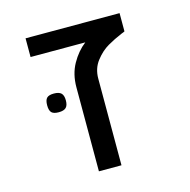

<svg xmlns="http://www.w3.org/2000/svg" viewBox="-93 -701 786 793"><g transform="rotate(-15 300.0 -304.5)"><path d="M318 -529H84V-609H486V-531Q480.5 -528 473 -525.5Q438.5 -511 409.2 -494Q380 -477 355.5 -445.5Q331 -414 331 -370.5V0H234.5V-359Q234.5 -415.5 258.8 -458.8Q283 -502 318 -529ZM98.5 -318.5Q98.5 -340.5 107.2 -349.5Q116 -358.5 137.5 -358.5Q159.5 -358.5 169 -349.2Q178.5 -340 178.5 -318.5Q178.5 -297 169 -287.8Q159.5 -278.5 137.5 -278.5Q116 -278.5 107.2 -287.5Q98.5 -296.5 98.5 -318.5Z"/></g></svg>

Font: JuliaMono
Style: Regular
Weight: 400
Monospace: yes
Designer: cormullion
Foundry: corm
Version: Version 0.055; ttfautohint (v1.8.4)